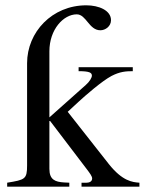

<svg xmlns="http://www.w3.org/2000/svg" viewBox="-20 -703 545 723"><path d="M505 0V-15C478 -17 441 -21 390 -85L235 -282L275 -319C301 -343 364 -398 400 -417C431 -433 453 -435 480 -435V-450H276V-435C318 -435 326 -429 326 -418C326 -411 318 -396 303 -383C260 -345 203 -294 166 -261V-510C166 -592 219 -649 269 -649C305 -649 315 -589 358 -589C377 -589 398 -604 398 -627C398 -664 352 -683 305 -683C176 -683 82 -582 82 -465V-80C82 -28 74 -26 7 -15V0H241V-15L221 -16C188 -18 166 -26 166 -67V-251L306 -67C319 -50 327 -39 327 -31C327 -18 314 -15 306 -15H287V0Z"/></svg>

Font: XITS Math
Style: Regular
Weight: 400
Designer: MicroPress Inc., with final additions and corrections provided by Coen Hoffman, Elsevier (retired)
Version: Version 1.108